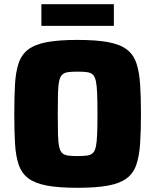

<svg xmlns="http://www.w3.org/2000/svg" viewBox="-20 -886 739 914"><path d="M349 8Q260 8 203.5 -2.5Q147 -13 115 -37Q83 -61 69 -102Q55 -143 51.5 -202.5Q48 -262 48 -344Q48 -426 51.5 -485.5Q55 -545 69 -586Q83 -627 115 -651Q147 -675 203.5 -685.5Q260 -696 349 -696Q438 -696 494.5 -685.5Q551 -675 583 -651Q615 -627 629 -586Q643 -545 647 -485.5Q651 -426 651 -344Q651 -262 647 -202.5Q643 -143 629 -102Q615 -61 583 -37Q551 -13 494.5 -2.5Q438 8 349 8ZM349 -143Q377 -143 394.5 -145.5Q412 -148 422 -157.5Q432 -167 436.5 -188.5Q441 -210 442.5 -247.5Q444 -285 444 -344Q444 -403 442.5 -440.5Q441 -478 436.5 -499.5Q432 -521 422 -530.5Q412 -540 394.5 -542.5Q377 -545 349 -545Q321 -545 303.5 -542.5Q286 -540 276 -530.5Q266 -521 261.5 -499.5Q257 -478 256 -440.5Q255 -403 255 -344Q255 -285 256 -247.5Q257 -210 261.5 -188.5Q266 -167 276 -157.5Q286 -148 303.5 -145.5Q321 -143 349 -143ZM177 -763V-866H522V-763Z"/></svg>

Font: Saira Thin ExtraBold
Style: Regular
Weight: 800
Version: Version 1.101